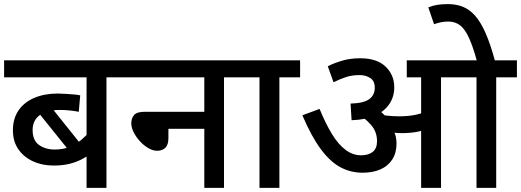

<svg xmlns="http://www.w3.org/2000/svg" viewBox="-20 -916 2540 936"><path d="M599 -539H499V0H402V-196L423 -166Q401 -151 375.5 -138Q350 -125 317.5 -117Q285 -109 241 -109Q185 -109 140 -130Q95 -151 69 -189Q43 -227 43 -281Q43 -338 70.5 -378Q98 -418 147.5 -439Q197 -460 261 -460Q279 -460 300 -458.5Q321 -457 340.5 -455.5Q360 -454 371 -451L364 -371Q344 -375 320.5 -377.5Q297 -380 272 -380Q208 -380 173.5 -354.5Q139 -329 139 -282Q139 -232 170 -209.5Q201 -187 247 -187Q287 -187 319 -200Q351 -213 376 -234Q401 -255 420 -278L402 -215V-539H0V-622H599ZM210 -418 382 -203 333 -161 145 -395Z M585 -622H1173V-539H1072V0H976V-288H801V-243Q801 -211 786.5 -196Q772 -181 746 -181Q726 -181 704 -193.5Q682 -206 663 -226.5Q644 -247 632 -270.5Q620 -294 620 -315Q620 -339 633.5 -355Q647 -371 684 -371H976V-539H585Z M1342 -539V0H1245V-539H1159V-622H1443V-539Z M2130 -539V0H2033V-539H1963V-622H2231V-539ZM1736 -632Q1817 -632 1859.5 -591.5Q1902 -551 1902 -490Q1902 -445 1878.5 -409.5Q1855 -374 1809 -353Q1763 -332 1694 -330L1689 -411Q1754 -413 1780.5 -433Q1807 -453 1807 -488Q1807 -522 1784.5 -536Q1762 -550 1733 -550Q1697 -550 1667.5 -540.5Q1638 -531 1606 -515L1578 -593Q1605 -607 1645.5 -619.5Q1686 -632 1736 -632ZM1913 -216Q1913 -170 1892 -138Q1871 -106 1834 -90Q1797 -74 1748 -74Q1689 -74 1639 -101Q1589 -128 1543.5 -189.5Q1498 -251 1454 -354L1538 -385Q1567 -314 1598 -263Q1629 -212 1664.5 -185.5Q1700 -159 1740 -159Q1776 -159 1797 -175.5Q1818 -192 1818 -228Q1818 -274 1788.5 -307.5Q1759 -341 1712 -370L1777 -379L1825 -382Q1839 -370 1855.5 -353.5Q1872 -337 1882 -320L1888 -300Q1900 -281 1906.5 -260.5Q1913 -240 1913 -216ZM1926 -349Q1972 -349 2006.5 -356.5Q2041 -364 2084 -381V-298Q2045 -279 2011.5 -273Q1978 -267 1939 -267Q1922 -267 1902 -269Q1882 -271 1864.5 -274.5Q1847 -278 1837 -281L1800 -348L1809 -362Q1835 -356 1864 -352.5Q1893 -349 1926 -349ZM2399 -539V0H2303V-539H2216V-622H2500V-539ZM2306 -615Q2286 -688 2266.5 -731Q2247 -774 2223 -792.5Q2199 -811 2165 -811Q2144 -811 2127 -807Q2110 -803 2096 -798L2068 -880Q2090 -889 2112.5 -892.5Q2135 -896 2164 -896Q2204 -896 2236.5 -883Q2269 -870 2296.5 -839Q2324 -808 2348 -753Q2372 -698 2394 -615Z"/></svg>

Font: Noto Sans Devanagari Medium
Style: Regular
Weight: 500
Version: Version 2.003